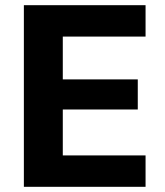

<svg xmlns="http://www.w3.org/2000/svg" viewBox="-20 -720 636 740"><path d="M72 0V-700H541V-579H222V-414H511V-298H222V-121H541V0Z"/></svg>

Font: DM Sans 10pt Black
Style: Regular
Weight: 900
Version: Version 4.004;gftools[0.9.30]